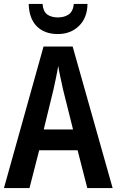

<svg xmlns="http://www.w3.org/2000/svg" viewBox="-20 -950 589 970"><path d="M421 0 372 -191H178L129 0H0L200 -715H347L549 0ZM299 -496Q293 -524 285.5 -558Q278 -592 274 -617Q270 -591 263 -557.5Q256 -524 250 -497L201 -296H349ZM422 -930Q421 -860 379 -819Q337 -778 272 -778Q205 -778 166 -817Q127 -856 125 -930H195Q198 -892 218.5 -877Q239 -862 273 -862Q305 -862 327 -877Q349 -892 353 -930Z"/></svg>

Font: Noto Sans Myanmar Condensed SemiBold
Style: Regular
Weight: 600
Width: 3
Designer: Monotype Design Team
Foundry: Monotype Imaging Inc.
Version: Version 2.107; ttfautohint (v1.8.4.7-5d5b)